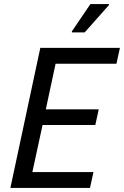

<svg xmlns="http://www.w3.org/2000/svg" viewBox="-20 -923 609 943"><path d="M31 0 178 -688H569L552 -610H253L205 -386H465L448 -309H189L139 -78H439L422 0ZM333 -764V-769L424 -903H515V-898L396 -764Z"/></svg>

Font: Saira Semi Condensed
Style: Italic
Weight: 400
Width: 4
Italic angle: -12°
Designer: Hector Gatti with collaboration of the Omnibus-Type team
Foundry: Omnibus-Type
Version: Version 1.001; ttfautohint (v1.8)